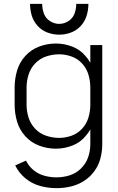

<svg xmlns="http://www.w3.org/2000/svg" viewBox="-20 -764 615 997"><path d="M273 213Q230 213 188 201.5Q146 190 112 162Q78 134 59 95L115 70Q129 99 154 119.5Q179 140 210.5 148.5Q242 157 273 157Q308 157 341.5 146.5Q375 136 400.5 111Q426 86 437.5 53Q449 20 449 -15V-92Q439 -74 425 -58Q397 -24 355.5 -8Q314 8 270 8Q226 8 184 -7.5Q142 -23 111.5 -56.5Q81 -90 68.5 -133Q56 -176 56 -220V-310Q56 -354 68.5 -397Q81 -440 111.5 -473.5Q142 -507 184 -522.5Q226 -538 270 -538Q314 -538 355.5 -522Q397 -506 425 -472Q439 -456 449 -438V-530H511V-15Q511 22 501.5 58.5Q492 95 469.5 125.5Q447 156 415.5 176Q384 196 347.5 204.5Q311 213 273 213ZM287 -48Q320 -48 352 -59.5Q384 -71 407 -96.5Q430 -122 439.5 -154.5Q449 -187 449 -220V-310Q449 -343 439.5 -375.5Q430 -408 407 -433.5Q384 -459 352 -470.5Q320 -482 287 -482Q253 -482 220 -471Q187 -460 163 -435Q139 -410 128.5 -377Q118 -344 118 -310V-220Q118 -186 128.5 -153Q139 -120 163 -95Q187 -70 220 -59Q253 -48 287 -48ZM288 -584Q256 -584 226.5 -595Q197 -606 175.5 -629.5Q154 -653 145 -683Q136 -713 136 -744H199Q199 -718 208 -693.5Q217 -669 239.5 -654.5Q262 -640 287 -640Q313 -640 335.5 -654.5Q358 -669 367 -693.5Q376 -718 376 -744H439Q439 -713 430 -683Q421 -653 399.5 -629.5Q378 -606 348.5 -595Q319 -584 288 -584Z"/></svg>

Font: Jozsika Light
Style: Regular
Weight: 300
Monospace: yes
Designer: Belleve Invis
Foundry: Belleve Invis
Version: 2.1.0